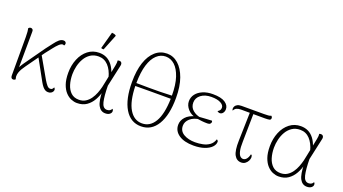

<svg xmlns="http://www.w3.org/2000/svg" viewBox="-58 -1281 3286 1839"><g transform="rotate(20 1585.0 -361.5)"><path d="M104 9Q92 9 86 0.5Q80 -8 80 -23V-413Q80 -445 78 -467.5Q76 -490 73 -503Q77 -508 83 -511Q89 -514 97 -514Q108 -514 115 -506.5Q122 -499 121 -483L118 -81L105 -75Q106 -99 120.5 -125.5Q135 -152 151 -174L295 -377Q323 -412 345 -442Q367 -472 388 -490Q409 -508 432 -508Q446 -508 453 -500.5Q460 -493 460 -484Q460 -477 457.5 -472Q455 -467 452 -464Q449 -466 446 -467.5Q443 -469 438 -469Q422 -469 401 -449.5Q380 -430 356 -399Q332 -368 305 -334L173 -149Q159 -130 147.5 -110.5Q136 -91 129 -71Q122 -51 122 -30Q122 -22 124 -15Q126 -8 128 -1Q124 2 118.5 5.5Q113 9 104 9ZM460 9Q444 9 430.5 1.5Q417 -6 404 -21.5Q391 -37 377 -62L251 -291L273 -320L403 -93Q421 -63 436 -46Q451 -29 468 -29Q483 -29 490.5 -38Q498 -47 501 -55Q505 -52 508.5 -46Q512 -40 512 -33Q512 -24 506.5 -14.5Q501 -5 489.5 2Q478 9 460 9Z M755 12Q726 12 695.5 -0.5Q665 -13 638.5 -41.5Q612 -70 595.5 -116.5Q579 -163 579 -233Q579 -309 605.5 -373.5Q632 -438 681 -476Q730 -514 795 -514Q836 -514 869.5 -498Q903 -482 929 -448Q955 -414 972 -359L958 -320Q939 -394 899 -436.5Q859 -479 801 -479Q753 -479 718.5 -456Q684 -433 662.5 -396Q641 -359 631 -316Q621 -273 621 -233Q621 -177 635.5 -129.5Q650 -82 681 -53Q712 -24 762 -24Q801 -24 829.5 -42Q858 -60 878 -88.5Q898 -117 911 -150.5Q924 -184 932 -216.5Q940 -249 944 -274L980 -452Q983 -470 984 -480.5Q985 -491 983 -504Q986 -506 990.5 -507Q995 -508 1000 -508Q1013 -508 1019.5 -501.5Q1026 -495 1027.5 -485.5Q1029 -476 1026 -465L978 -246Q979 -142 992.5 -83.5Q1006 -25 1048 -25Q1064 -25 1076.5 -32Q1089 -39 1095 -53Q1105 -46 1105 -30Q1105 -14 1089 -1Q1073 12 1044 12Q997 12 972 -34Q947 -80 946 -188L953 -181Q942 -132 917 -87.5Q892 -43 852.5 -15.5Q813 12 755 12ZM821 -559Q816 -558 807 -559Q798 -560 795 -564L842 -736Q855 -735 866 -732Q877 -729 886 -721Z M1408 -729Q1472 -729 1522.5 -684.5Q1573 -640 1602.5 -557.5Q1632 -475 1632 -359Q1632 -184 1573 -86Q1514 12 1407 12Q1301 12 1242 -86Q1183 -184 1183 -359Q1183 -475 1210.5 -557.5Q1238 -640 1289 -684.5Q1340 -729 1408 -729ZM1405 -698Q1354 -698 1313.5 -660.5Q1273 -623 1250 -549Q1227 -475 1226 -363Q1297 -362 1354 -361.5Q1411 -361 1466.5 -362Q1522 -363 1587 -366Q1587 -477 1562.5 -550.5Q1538 -624 1497.5 -661Q1457 -698 1405 -698ZM1407 -18Q1489 -18 1536 -97.5Q1583 -177 1587 -334Q1524 -334 1470 -334Q1416 -334 1358.5 -334Q1301 -334 1226 -333Q1230 -177 1278 -97.5Q1326 -18 1407 -18Z M1943 13Q1848 13 1793.5 -24.5Q1739 -62 1739 -125Q1739 -169 1771.5 -205Q1804 -241 1867 -257L1878 -245Q1825 -254 1791.5 -291.5Q1758 -329 1758 -372Q1758 -413 1782.5 -445Q1807 -477 1851 -495.5Q1895 -514 1952 -514Q2037 -514 2077.5 -487Q2118 -460 2118 -421Q2118 -397 2105.5 -381Q2093 -365 2075 -365Q2068 -365 2061 -368Q2054 -371 2048 -376Q2066 -387 2071.5 -397.5Q2077 -408 2077 -421Q2077 -447 2043.5 -465.5Q2010 -484 1949 -484Q1883 -484 1842.5 -453Q1802 -422 1802 -374Q1802 -327 1836 -298Q1870 -269 1917 -262L1918 -244Q1856 -237 1820 -205Q1784 -173 1784 -131Q1784 -77 1831 -49.5Q1878 -22 1947 -22Q1987 -22 2025.5 -30Q2064 -38 2093 -59Q2122 -80 2135 -120Q2143 -116 2146.5 -110.5Q2150 -105 2150 -100Q2150 -71 2125 -45Q2100 -19 2053.5 -3Q2007 13 1943 13ZM1997 -232Q1965 -232 1939.5 -235Q1914 -238 1895 -241L1898 -264Q1934 -267 1966 -268.5Q1998 -270 2030 -272Q2034 -266 2034 -259Q2034 -250 2025.5 -241Q2017 -232 1997 -232Z M2429 9Q2382 9 2358 -34.5Q2334 -78 2337 -180L2345 -488H2381L2376 -185Q2374 -124 2382 -90Q2390 -56 2403.5 -42.5Q2417 -29 2434 -29Q2453 -29 2468 -46.5Q2483 -64 2491 -97Q2500 -94 2502.5 -87Q2505 -80 2505 -71Q2505 -53 2495.5 -34.5Q2486 -16 2469 -3.5Q2452 9 2429 9ZM2183 -430Q2177 -437 2177 -450Q2177 -460 2183 -472Q2189 -484 2205 -493Q2221 -502 2248 -502H2476Q2501 -502 2519.5 -503.5Q2538 -505 2548 -511Q2551 -509 2555 -503.5Q2559 -498 2559 -490Q2559 -473 2544 -469.5Q2529 -466 2498 -466Q2435 -466 2375 -466.5Q2315 -467 2255 -467Q2229 -467 2211 -459Q2193 -451 2183 -430Z M2810 12Q2781 12 2750.5 -0.5Q2720 -13 2693.5 -41.5Q2667 -70 2650.5 -116.5Q2634 -163 2634 -233Q2634 -309 2660.5 -373.5Q2687 -438 2736 -476Q2785 -514 2850 -514Q2891 -514 2924.5 -498Q2958 -482 2984 -448Q3010 -414 3027 -359L3013 -320Q2994 -394 2954 -436.5Q2914 -479 2856 -479Q2808 -479 2773.5 -456Q2739 -433 2717.5 -396Q2696 -359 2686 -316Q2676 -273 2676 -233Q2676 -177 2690.5 -129.5Q2705 -82 2736 -53Q2767 -24 2817 -24Q2856 -24 2884.5 -42Q2913 -60 2933 -88.5Q2953 -117 2966 -150.5Q2979 -184 2987 -216.5Q2995 -249 2999 -274L3035 -452Q3038 -470 3039 -480.5Q3040 -491 3038 -504Q3041 -506 3045.5 -507Q3050 -508 3055 -508Q3068 -508 3074.5 -501.5Q3081 -495 3082.5 -485.5Q3084 -476 3081 -465L3033 -246Q3034 -142 3047.5 -83.5Q3061 -25 3103 -25Q3119 -25 3131.5 -32Q3144 -39 3150 -53Q3160 -46 3160 -30Q3160 -14 3144 -1Q3128 12 3099 12Q3052 12 3027 -34Q3002 -80 3001 -188L3008 -181Q2997 -132 2972 -87.5Q2947 -43 2907.5 -15.5Q2868 12 2810 12Z"/></g></svg>

Font: Arima ExtraLight
Style: Regular
Weight: 250
Designer: Joana Correia and Natanael Gama
Foundry: NDISCOVER
Version: Version 1.101;gftools[0.9.23]